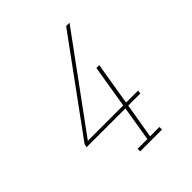

<svg xmlns="http://www.w3.org/2000/svg" viewBox="-200 -868 1001 1001"><g transform="rotate(-45 300.0 -367.5)"><path d="M259 0V-19H331L363 -213H77L81 -232L448 -735H473L105 -232H366L405 -469H426L387 -232H476L473 -213H384L351 -19H420V0Z"/></g></svg>

Font: Iosevka Curly Slab ThExObl
Style: Regular
Weight: 100
Width: 7
Italic angle: -9°
Monospace: yes
Designer: Belleve Invis
Foundry: Belleve Invis
Version: Version 11.1.0; ttfautohint (v1.8.3)